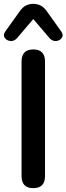

<svg xmlns="http://www.w3.org/2000/svg" viewBox="-34 -970 345 998"><path d="M139 8Q78 8 78 -55V-650Q78 -713 139 -713Q200 -713 200 -650V-55Q200 8 139 8ZM53 -770Q37 -754 18 -757Q-1 -760 -10 -774.5Q-19 -789 -6 -807L69 -912Q83 -932 100.5 -941Q118 -950 139 -950Q160 -950 177.5 -941Q195 -932 209 -912L284 -807Q297 -789 288 -774.5Q279 -760 260 -757Q241 -754 225 -770L139 -871Z"/></svg>

Font: Chiron GoRound TC M
Style: Regular
Weight: 500
Designer: Ryoko NISHIZUKA 西塚涼子 (kana, bopomofo & ideographs); Paul D. Hunt (Latin, Greek & Cyrillic); Sandoll Communications 산돌커뮤니
Foundry: Adobe
Version: Version 1.000;hotconv 1.1.1;makeotfexe 2.6.0